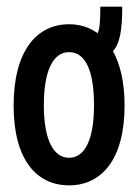

<svg xmlns="http://www.w3.org/2000/svg" viewBox="-20 -549 415 578"><path d="M188 9C284 9 355 -67 355 -231C355 -301 342 -356 320 -395C340 -416 348 -456 348 -529H282C282 -485 280 -461 274 -449C249 -467 220 -476 188 -476C91 -476 21 -397 21 -231C21 -67 91 9 188 9ZM188 -74C141 -74 112 -128 112 -232C112 -341 142 -392 188 -392C235 -392 263 -341 263 -232C263 -128 235 -74 188 -74Z"/></svg>

Font: Inconsolata Condensed
Style: Bold
Weight: 700
Width: 3
Monospace: yes
Designer: Raph Levien, Cyreal, Brenton Simpson
Foundry: Raph Levien, Cyreal, Google
Version: Version 3.100